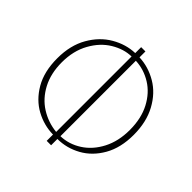

<svg xmlns="http://www.w3.org/2000/svg" viewBox="-190 -870 1078 1078"><g transform="rotate(45 349.0 -330.5)"><path d="M366 43H331V-7Q259 -8 193.5 -43.5Q128 -79 86.5 -150.5Q45 -222 45 -327Q45 -430 87.5 -504Q130 -578 196.5 -616.5Q263 -655 334 -657V-704H368V-657Q441 -654 506.5 -615.5Q572 -577 612.5 -502.5Q653 -428 653 -326Q653 -224 612 -152Q571 -80 505 -43.5Q439 -7 366 -7ZM333 -629Q273 -628 214 -592.5Q155 -557 117 -488.5Q79 -420 79 -329Q79 -241 113.5 -175.5Q148 -110 206 -73.5Q264 -37 333 -30ZM367 -30Q433 -32 490.5 -69Q548 -106 583 -173.5Q618 -241 618 -330Q618 -422 583 -488.5Q548 -555 490.5 -590.5Q433 -626 367 -629Z"/></g></svg>

Font: LINE Seed Sans KR Thin
Style: Regular
Weight: 250
Designer: LINE BX Design & Sandoll Inc & Dalton Maag Ltd
Foundry: Sandoll Inc.
Version: Version 1.000